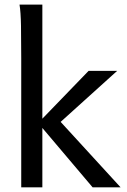

<svg xmlns="http://www.w3.org/2000/svg" viewBox="-20 -801 545 821"><path d="M70.8 0V-551.8Q70.8 -630.9 69.8 -690.2Q68.8 -749.5 63.5 -781.2H161.1V-293.5L358.9 -498H481L239.3 -279.8L495.6 0H376L161.1 -253.9V0Z"/></svg>

Font: Andika Afr
Style: Regular
Weight: 400
Designer: Victor Gaultney, Annie Olsen, Julie Remington, Don Collingsworth, Eric Hays, Becca Hirsbrunner
Foundry: SIL International
Version: Version 5.000